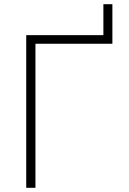

<svg xmlns="http://www.w3.org/2000/svg" viewBox="-20 -895 613 915"><path d="M515.6 -727.5V-686.5H148.9V0H105V-727.5H472.7V-875H515.6Z"/></svg>

Font: Inter Extra Light
Style: Regular
Weight: 200
Designer: Rasmus Andersson
Foundry: rsms
Version: Version 4.000;git-3c8e0fc